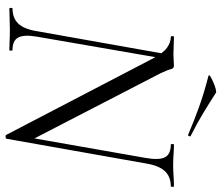

<svg xmlns="http://www.w3.org/2000/svg" viewBox="-76 -750 840 729"><g transform="rotate(90 344.5 -385.0)"><path d="M491 10.6 202.6 -543Q181.2 -584 160.9 -598.5Q140.6 -613 119.6 -613Q116.6 -613 116.6 -619Q116.6 -625 119.6 -625Q134.8 -625 153 -624Q171.2 -623 185 -623Q198 -623 210.7 -624Q223.4 -625 228.4 -625Q239.4 -625 242 -613.5Q244.6 -602 258.2 -573L512.6 -80.6L506.4 10.2Q505.6 13.6 499.4 14.4Q493.2 15.2 491 10.6ZM11.6 0Q9.4 0 9.4 -6Q9.4 -12 11.6 -12Q48 -12 69.1 -33.9Q90.2 -55.8 98.2 -106.4L186.2 -602L204.4 -600L119 -106.4Q110.2 -55.8 121.8 -33.9Q133.4 -12 169.8 -12Q171.8 -12 171.8 -6Q171.8 0 169.8 0Q152.8 0 134.2 -1Q115.6 -2 91.2 -2Q70 -2 49.8 -1Q29.6 0 11.6 0ZM506.4 10.2 493 -26.8 579.2 -517.8Q588.2 -568.2 576.7 -590.6Q565.2 -613 528.6 -613Q526.4 -613 526.4 -619Q526.4 -625 528.6 -625Q545 -625 563.9 -623.5Q582.8 -622 607.2 -622Q628.4 -622 648.6 -623.5Q668.8 -625 686.8 -625Q688.8 -625 688.8 -619Q688.8 -613 686.8 -613Q650.6 -613 629.4 -590.6Q608.2 -568.2 600 -517.8ZM490.6 -679Q438.8 -701.2 385.9 -720.2Q333 -739.2 267.8 -756Q261.8 -758 269.5 -763Q277.2 -768 290.7 -774Q304.2 -780 316.5 -783.3Q328.8 -786.6 332 -784.2Q369.2 -760.2 408.4 -736.4Q447.6 -712.6 494.6 -689Q498.6 -688 496.7 -682.9Q494.8 -677.8 490.6 -679Z"/></g></svg>

Font: Cormorant Light
Style: Italic
Weight: 300
Italic angle: -10°
Designer: Christian Thalmann (Catharsis Fonts)
Foundry: Catharsis Fonts
Version: Version 4.000